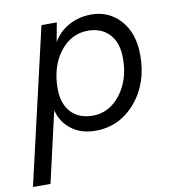

<svg xmlns="http://www.w3.org/2000/svg" viewBox="-98 -581 794 863"><g transform="rotate(-10 299.5 -149.0)"><path d="M375 -508Q456 -508 508.5 -449Q561 -390 561 -290Q561 -161 487.5 -75.5Q414 10 304 10Q240 10 195.5 -23.5Q151 -57 137 -113L63 210H-17L147 -500H217L201 -413Q227 -458 273 -483Q319 -508 375 -508ZM305 -59Q379 -59 430.5 -125Q482 -191 482 -290Q482 -361 445.5 -400Q409 -439 348 -439Q271 -439 220 -373Q169 -307 169 -205Q169 -138 204.5 -98.5Q240 -59 305 -59Z"/></g></svg>

Font: Elaine Sans
Style: Italic
Weight: 400
Italic angle: -13°
Designer: Wei Huang
Foundry: Wei Huang
Version: Version 2.001;December 24, 2019;FontCreator 12.0.0.2547 64-b